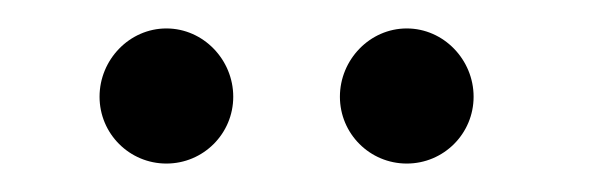

<svg xmlns="http://www.w3.org/2000/svg" viewBox="-20 -642 419 135"><path d="M50 -574C50 -548 71 -527 97 -527C123 -527 144 -548 144 -574C144 -600 123 -622 97 -622C71 -622 50 -600 50 -574ZM219 -574C219 -548 240 -527 266 -527C292 -527 313 -548 313 -574C313 -600 292 -622 266 -622C240 -622 219 -600 219 -574Z"/></svg>

Font: Libertinus Sans
Style: Regular
Weight: 400
Designer: Philipp H. Poll, Khaled Hosny
Foundry: Caleb Maclennan
Version: Version 7.050;RELEASE